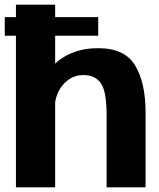

<svg xmlns="http://www.w3.org/2000/svg" viewBox="-26 -805 682 825"><path d="M-5.5 -651.5H396V-731.5H-5.5ZM42.5 0H211V-785H42.5ZM432 0H599.5V-322Q599.5 -448.5 555 -523.2Q510.5 -598 396 -598Q275 -598 200.8 -521.8Q126.5 -445.5 126.5 -367L208 -329.5Q208 -397.5 244 -440Q280 -482.5 332.5 -482.5Q382.5 -482.5 407.2 -447.5Q432 -412.5 432 -314Z"/></svg>

Font: Anybody Thin
Style: Bold
Weight: 700
Version: Version 1.113;gftools[0.9.25]